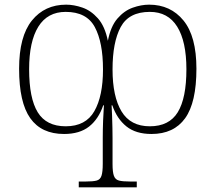

<svg xmlns="http://www.w3.org/2000/svg" viewBox="-20 -564 925 824"><path d="M318 240V215H348Q379 215 394.5 211Q410 207 415.5 190.5Q421 174 421 139V28Q421 -8 422.5 -47Q424 -86 426 -112H423Q403 -53 362.5 -21Q322 11 255 11Q158 11 110 -56.5Q62 -124 62 -269Q62 -408 117 -476Q172 -544 264 -544Q297 -544 333.5 -531.5Q370 -519 400 -485.5Q430 -452 443 -389Q455 -451 484 -484.5Q513 -518 549.5 -531Q586 -544 620 -544Q712 -544 767.5 -476Q823 -408 823 -269Q823 -124 774.5 -56.5Q726 11 630 11Q563 11 522.5 -21.5Q482 -54 462 -112H459Q460 -94 461 -67.5Q462 -41 462.5 -15Q463 11 463 29V140Q463 175 469 191Q475 207 491 211Q507 215 538 215H567V240ZM262 -22Q348 -22 385 -87Q422 -152 422 -266Q422 -382 387 -447.5Q352 -513 262 -513Q184 -513 144.5 -449.5Q105 -386 105 -267Q105 -142 142 -82Q179 -22 262 -22ZM623 -22Q706 -22 743 -82.5Q780 -143 780 -267Q780 -386 740.5 -449.5Q701 -513 623 -513Q533 -513 498 -448Q463 -383 463 -266Q463 -150 501.5 -86Q540 -22 623 -22Z"/></svg>

Font: Noto Serif ExtraLight
Style: Regular
Weight: 200
Designer: Monotype Design Team
Foundry: Monotype Imaging Inc.
Version: Version 2.015; ttfautohint (v1.8.4.7-5d5b)